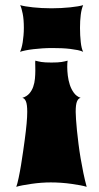

<svg xmlns="http://www.w3.org/2000/svg" viewBox="-20 -723 384 743"><path d="M116.7 -488.3Q116.7 -486.8 116.5 -485.1Q116.2 -483.4 116.2 -481Q116.2 -474.6 116.5 -466.8Q116.7 -459 116.7 -449.7Q116.7 -435.1 115.2 -418.7Q113.8 -402.4 108.6 -387.5Q103.5 -372.6 93.5 -361.1Q83.5 -349.6 66.4 -344.3Q75.2 -342.8 80.3 -330.8Q85.4 -318.9 85.4 -290.1Q85.4 -271.5 83 -244.9Q80.6 -218.3 75.7 -181.7Q73.2 -164.1 69.6 -138Q65.9 -111.9 61.5 -85Q57.1 -58.1 52.2 -35Q47.4 -11.8 43 0Q51.8 -3 67.4 -5.9Q83 -8.8 101.6 -11.5Q120.1 -14.2 139.6 -15.7Q159.2 -17.1 176.3 -17.1Q195.3 -17.1 216.3 -15.7Q237.3 -14.2 256.3 -11.5Q275.4 -8.8 291 -5.9Q306.6 -3 315.4 0Q308.6 -24.9 302.7 -53.3Q296.9 -81.6 292 -110.4Q287.1 -139.2 283.7 -166.8Q280.3 -194.4 277.8 -218.3Q275.4 -242.2 274.2 -261Q272.9 -279.8 272.9 -290.1Q272.9 -318.9 278.1 -330.8Q283.2 -342.8 292 -344.3Q275.9 -350.1 265.9 -363.8Q255.9 -377.5 250.2 -394.8Q244.6 -412.1 242.4 -430.4Q240.2 -448.7 240.2 -463.9Q240.2 -479.5 241.7 -488.3Q231.4 -485.4 218.5 -483.2Q205.6 -481 179.2 -481Q152.8 -481 139.9 -483.2Q127 -485.4 116.7 -488.3ZM58.1 -703.1Q63.5 -691.9 67.9 -669.7Q72.3 -647.5 72.3 -615.2Q72.3 -600.1 71 -585.9Q69.8 -571.8 67.9 -559.6Q65.9 -547.4 63.2 -537.9Q60.5 -528.3 57.6 -522.5Q66.4 -525.4 79.6 -528.1Q92.8 -530.8 109.4 -532.7Q126 -534.7 144.5 -535.9Q163.1 -537.1 182.1 -537.1Q199.7 -537.1 217.8 -536.4Q235.8 -535.7 252 -533.7Q268.1 -531.7 281 -529.1Q293.9 -526.4 301.8 -522.5Q295.4 -534.2 292.5 -560.1Q289.6 -585.9 289.6 -615.2Q289.6 -643.1 292.5 -665.8Q295.4 -688.5 301.8 -703.1Q293.9 -700.7 281 -698.5Q268.1 -696.3 251.7 -694.6Q235.4 -692.9 216.8 -691.9Q198.2 -690.9 179.2 -690.9Q160.2 -690.9 141.8 -691.9Q123.5 -692.9 107.4 -694.6Q91.3 -696.3 78.6 -698.5Q65.9 -700.7 58.1 -703.1Z"/></svg>

Font: Arbutus
Style: Regular
Weight: 400
Designer: Karolina Lach
Foundry: Sorkin Type Co.
Version: Version 1.002